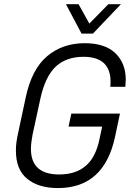

<svg xmlns="http://www.w3.org/2000/svg" viewBox="-20 -910 649 937"><path d="M57.6 -175.8Q57.6 -212.9 67.4 -255.9L105.5 -434.6Q134.8 -572.3 210 -635.7Q285.2 -699.2 393.6 -699.2Q491.2 -699.2 542 -651.4Q593.8 -602.5 593.8 -519.5Q593.8 -511.7 592.8 -506.8Q591.8 -501 591.8 -486.3H518.6L519.5 -512.7Q519.5 -570.3 487.3 -601.6Q454.1 -632.8 387.7 -632.8Q304.7 -632.8 252.9 -585.9Q201.2 -537.1 177.7 -431.6L138.7 -252Q130.9 -210 130.9 -183.6Q130.9 -58.6 268.6 -58.6Q349.6 -58.6 398.4 -100.6Q447.3 -141.6 465.8 -232.4L478.5 -292H314.5L328.1 -355.5H565.4L542 -245.1Q489.3 7.8 262.7 7.8Q168 7.8 113.3 -37.1Q57.6 -81.1 57.6 -175.8ZM301.8 -889.6H363.3L416 -794.9L508.8 -889.6H570.3L433.6 -746.1H377.9Z"/></svg>

Font: Dinish
Style: Italic
Weight: 400
Italic angle: -12°
Designer: Bert Driehuis
Foundry: Playbeing
Version: Version 3.002; git-62d0f29-release